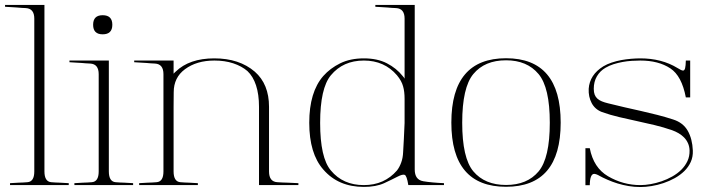

<svg xmlns="http://www.w3.org/2000/svg" viewBox="-39 -751 2861 776"><path d="M140.6 -58.1Q140.6 -17.1 168 -14.6Q176.8 -13.7 185.5 -13.4Q194.3 -13.2 203.6 -12.7Q210.9 -12.2 220.9 -11.7Q231 -11.2 238.8 -10.7V-2.9H1.5V-10.7Q9.3 -11.2 19 -11.7Q28.8 -12.2 36.1 -12.7Q45.4 -13.2 54.2 -13.4Q63 -13.7 71.8 -14.6Q99.6 -16.6 99.6 -58.1V-675.8Q99.6 -716.3 65.4 -718.3Q56.6 -718.8 47.6 -719.2Q38.6 -719.7 29.8 -720.7Q19 -721.7 5.6 -722.2Q-7.8 -722.7 -18.6 -723.6V-731H140.6Z M400.9 -506.3V-58.1Q400.9 -17.1 428.2 -14.6Q437 -13.7 445.8 -13.4Q454.6 -13.2 463.9 -12.7Q471.2 -12.2 481.2 -11.7Q491.2 -11.2 499 -10.7V-2.9H261.7V-10.7Q269.5 -11.2 279.3 -11.7Q289.1 -12.2 296.4 -12.7Q305.7 -13.2 314.5 -13.4Q323.2 -13.7 332 -14.6Q359.9 -16.6 359.9 -58.1V-451.2Q359.9 -492.2 325.7 -494.1Q316.9 -494.6 307.9 -495.1Q298.8 -495.6 290 -496.6Q279.3 -497.6 265.9 -498Q252.4 -498.5 241.7 -499.5V-506.3ZM376 -612.3Q337.4 -612.3 337.4 -650.9Q337.4 -689.5 376 -689.5Q415 -689.5 415 -650.9Q415 -612.3 376 -612.3Z M1007.8 -319.3Q1007.8 -369.6 995.8 -406Q983.9 -442.4 960.9 -463.9Q937.5 -483.9 903.6 -495.1Q869.6 -506.3 827.6 -506.3Q755.9 -506.3 708.5 -471.2Q663.1 -437.5 663.1 -378.4Q662.6 -349.1 662.6 -320.8Q662.6 -292.5 662.6 -263.7V-58.1Q662.6 -17.1 689.9 -14.6Q698.7 -13.7 707.5 -13.4Q716.3 -13.2 725.6 -12.7Q732.9 -12.2 742.9 -11.7Q752.9 -11.2 760.7 -10.7V-2.9H523.4V-10.7Q531.2 -11.2 541 -11.7Q550.8 -12.2 558.1 -12.7Q567.4 -13.2 576.2 -13.4Q585 -13.7 593.8 -14.6Q621.6 -16.6 621.6 -58.1V-451.2Q621.6 -492.2 587.4 -494.1Q578.6 -494.6 569.6 -495.1Q560.5 -495.6 551.8 -496.6Q541 -497.6 527.6 -498Q514.2 -498.5 503.4 -499.5V-506.3H662.6V-453.1Q664.6 -455.6 666.5 -457.3Q668.5 -459 670.9 -461.4Q726.1 -515.1 827.1 -515.1Q928.2 -515.1 990.7 -461.4Q1048.3 -411.1 1048.3 -319.3V-58.1Q1048.3 -16.6 1082 -14.6Q1092.8 -13.7 1103 -13.4Q1113.3 -13.2 1124.5 -12.7Q1133.8 -12.2 1145.5 -11.7Q1157.2 -11.2 1167 -10.7V-2.9H1007.8Z M1431.6 4.4Q1328.1 4.4 1267.6 -65.9Q1210.9 -130.4 1210.9 -254.9Q1210.9 -378.9 1267.6 -443.8Q1295.4 -475.1 1335.9 -495.1Q1376.5 -515.1 1431.6 -515.1Q1486.3 -515.1 1524.9 -495.1Q1563.5 -475.1 1588.4 -443.8Q1590.3 -440.9 1591.3 -440.2Q1592.3 -439.5 1592.5 -439Q1592.8 -438.5 1593.5 -437.5Q1594.2 -436.5 1596.2 -433.1V-675.8Q1596.2 -716.3 1562 -718.3Q1553.2 -718.8 1544.2 -719.2Q1535.2 -719.7 1526.4 -720.7Q1515.6 -721.7 1502.2 -722.2Q1488.8 -722.7 1478 -723.6V-731H1637.2V-65.9Q1637.2 -24.4 1671.4 -18.6H1670.9Q1689 -15.6 1710 -13.7Q1731 -11.7 1755.4 -10.7V-2.9H1611.3Q1605 -42 1596.2 -44.4Q1587.9 -47.4 1567.9 -37.1Q1557.6 -31.7 1543.5 -24.9Q1529.3 -18.1 1513.7 -10.7Q1480.5 4.4 1431.6 4.4ZM1565.4 -446.8Q1514.6 -506.3 1431.6 -506.3Q1347.7 -506.3 1298.3 -446.8Q1254.9 -394.5 1254.9 -254.4Q1254.9 -113.3 1298.3 -62Q1347.2 -2.9 1431.6 -2.9Q1473.1 -2.9 1506.6 -17.8Q1540 -32.7 1565.4 -62Q1575.7 -75.2 1582.5 -94Q1589.4 -112.8 1590.3 -136.2Q1593.3 -183.6 1596.2 -253.9V-351.1Q1596.2 -381.3 1590.3 -401.4Q1584.5 -423.8 1565.4 -446.8Z M2006.3 -507.3Q1919.9 -507.3 1874 -451.7Q1829.1 -397.5 1829.1 -254.9Q1829.1 -112.3 1874 -58.6Q1920.4 -3.4 2006.3 -3.4Q2091.8 -3.4 2137.7 -58.1Q2183.1 -112.3 2183.1 -254.9Q2183.1 -397.5 2137.7 -451.7Q2091.3 -507.3 2006.3 -507.3ZM2006.3 -515.6Q2227.1 -515.6 2227.1 -255.4Q2227.1 3.9 2006.3 3.9Q1785.2 3.9 1785.2 -255.4Q1785.2 -515.6 2006.3 -515.6Z M2750.5 -357.4H2732.9Q2716.3 -444.3 2670.4 -474.6Q2622.6 -506.3 2548.8 -506.3Q2532.7 -506.3 2514.2 -505.1Q2495.6 -503.9 2477.1 -500.5Q2458.5 -497.1 2440.7 -491.5Q2422.9 -485.8 2408.2 -477.1Q2386.2 -464.4 2373.5 -442.6Q2360.8 -420.9 2360.8 -392.1Q2360.8 -377.9 2364.5 -368.4Q2368.2 -358.9 2375.5 -352.3Q2382.8 -345.7 2393.6 -341.3Q2404.3 -336.9 2418.5 -333.5Q2451.2 -325.2 2484.6 -317.6Q2518.1 -310.1 2551.5 -302.5Q2585 -294.9 2617.7 -286.6Q2650.4 -278.3 2681.6 -268.1Q2721.7 -255.4 2740.5 -222.7Q2759.3 -189.9 2761.2 -142.6Q2762.2 -117.2 2752.9 -96.7Q2743.7 -76.2 2727.1 -59.8Q2710.4 -43.5 2688.5 -31.2Q2666.5 -19 2642.6 -11Q2618.7 -2.9 2594.5 1Q2570.3 4.9 2549.3 4.9Q2524.9 4.9 2501.7 1Q2478.5 -2.9 2457 -9.5Q2435.5 -16.1 2416 -24.7Q2396.5 -33.2 2378.9 -43H2379.4Q2368.7 -48.3 2362.8 -48.3Q2345.2 -48.3 2344.7 -2.4H2327.1V-151.9H2344.7Q2359.9 -72.8 2418.5 -38.6Q2479.5 -2.9 2549.3 -2.9Q2568.4 -2.9 2590.6 -6.8Q2612.8 -10.7 2635 -18.3Q2657.2 -25.9 2678 -37.6Q2698.7 -49.3 2714.4 -64.7Q2730 -80.1 2739.3 -99.6Q2748.5 -119.1 2748 -142.6Q2747.6 -158.7 2741.7 -171.9Q2735.8 -185.1 2726.1 -195.1Q2716.3 -205.1 2703.9 -212.4Q2691.4 -219.7 2677.7 -224.6Q2642.6 -236.8 2606.7 -245.4Q2570.8 -253.9 2534.9 -261.7Q2499 -269.5 2463.4 -277.8Q2427.7 -286.1 2393.6 -298.3Q2365.7 -309.1 2352.3 -334.5Q2338.9 -359.9 2340.3 -392.1Q2344.2 -448.7 2399.4 -482.9Q2414.1 -491.7 2432.9 -498Q2451.7 -504.4 2471.7 -508.1Q2491.7 -511.7 2511.7 -513.4Q2531.7 -515.1 2548.8 -515.1Q2635.3 -515.1 2699.2 -476.1Q2707 -471.2 2712.6 -468.5Q2718.3 -465.8 2721.7 -465.8Q2727.5 -465.8 2730 -475.3Q2732.4 -484.9 2732.9 -506.3H2750.5Z"/></svg>

Font: Tartlers End
Style: Regular
Weight: 200
Designer: Peter Wiegel
Foundry: Peter Wiegel
Version: Version 1.000 2013 initial release